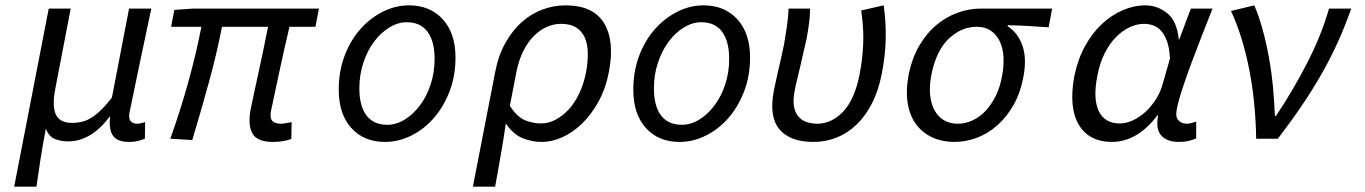

<svg xmlns="http://www.w3.org/2000/svg" viewBox="-20 -518 5098 717"><path d="M33 179 162 -486H244L187 -189Q174 -124 188 -91.5Q202 -59 250 -59Q266 -59 283 -62.5Q300 -66 318 -76.5Q336 -87 355.5 -105.5Q375 -124 398 -154L462 -486H545Q524 -387 502.5 -285Q481 -183 463 -95Q460 -75 468 -65.5Q476 -56 492 -56Q504 -56 522 -62L521 0Q509 5 495 8.5Q481 12 461 12Q419 12 402.5 -10.5Q386 -33 391 -82H389Q354 -35 315 -12.5Q276 10 236 10Q207 10 185 1Q163 -8 151 -37Q144 -1 139.5 26.5Q135 54 131 78L124 126Q120 150 116 179Z M999 12Q941 12 923 -19Q905 -50 916 -110Q920 -129 927.5 -164.5Q935 -200 944.5 -243Q954 -286 963.5 -332Q973 -378 981 -418H809Q789 -315 759 -206.5Q729 -98 698 5L616 0Q653 -103 683 -211Q713 -319 732 -418H619L631 -481L702 -486H1171L1158 -418H1061Q1051 -377 1040.5 -329.5Q1030 -282 1020.5 -237.5Q1011 -193 1003.5 -157.5Q996 -122 992 -104Q987 -78 996.5 -67Q1006 -56 1029 -56Q1041 -56 1069 -62L1068 1Q1054 6 1037 9Q1020 12 999 12Z M1418 12Q1339 12 1292 -40Q1245 -92 1245 -183Q1245 -252 1267 -310Q1289 -368 1326 -409.5Q1363 -451 1410 -474.5Q1457 -498 1507 -498Q1586 -498 1633.5 -446Q1681 -394 1681 -303Q1681 -234 1658.5 -176Q1636 -118 1599.5 -76.5Q1563 -35 1515.5 -11.5Q1468 12 1418 12ZM1426 -52Q1460 -52 1491.5 -71.5Q1523 -91 1548 -124Q1573 -157 1588 -202Q1603 -247 1603 -298Q1603 -364 1576.5 -399.5Q1550 -435 1499 -435Q1466 -435 1434 -415.5Q1402 -396 1377 -362.5Q1352 -329 1337 -284Q1322 -239 1322 -188Q1322 -122 1348.5 -87Q1375 -52 1426 -52Z M1746 179 1829 -248Q1841 -311 1867.5 -358Q1894 -405 1929 -436Q1964 -467 2006 -482.5Q2048 -498 2092 -498Q2195 -498 2235.5 -432Q2276 -366 2254 -250Q2242 -188 2215.5 -139.5Q2189 -91 2154 -57Q2119 -23 2080 -5.5Q2041 12 2003 12Q1964 12 1929.5 -3Q1895 -18 1869 -57Q1864 -24 1859.5 4.5Q1855 33 1850 61Q1845 89 1840 118Q1835 147 1829 179ZM2001 -57Q2028 -57 2054 -70.5Q2080 -84 2103 -108.5Q2126 -133 2143 -169Q2160 -205 2169 -250Q2176 -290 2175 -323Q2174 -356 2163 -379.5Q2152 -403 2130.5 -416Q2109 -429 2075 -429Q2048 -429 2022 -417.5Q1996 -406 1973.5 -383.5Q1951 -361 1934 -327Q1917 -293 1908 -247L1884 -123Q1910 -82 1939.5 -69.5Q1969 -57 2001 -57Z M2518 12Q2439 12 2392 -40Q2345 -92 2345 -183Q2345 -252 2367 -310Q2389 -368 2426 -409.5Q2463 -451 2510 -474.5Q2557 -498 2607 -498Q2686 -498 2733.5 -446Q2781 -394 2781 -303Q2781 -234 2758.5 -176Q2736 -118 2699.5 -76.5Q2663 -35 2615.5 -11.5Q2568 12 2518 12ZM2526 -52Q2560 -52 2591.5 -71.5Q2623 -91 2648 -124Q2673 -157 2688 -202Q2703 -247 2703 -298Q2703 -364 2676.5 -399.5Q2650 -435 2599 -435Q2566 -435 2534 -415.5Q2502 -396 2477 -362.5Q2452 -329 2437 -284Q2422 -239 2422 -188Q2422 -122 2448.5 -87Q2475 -52 2526 -52Z M3018 12Q2930 12 2890.5 -35.5Q2851 -83 2870 -180Q2879 -224 2889 -266.5Q2899 -309 2908 -353Q2913 -382 2918 -415Q2923 -448 2925 -486H3005Q3005 -460 3001.5 -432.5Q2998 -405 2992 -373Q2987 -352 2981.5 -327.5Q2976 -303 2970 -276.5Q2964 -250 2957.5 -224Q2951 -198 2947 -176Q2941 -143 2945 -120.5Q2949 -98 2961 -83.5Q2973 -69 2991.5 -62.5Q3010 -56 3032 -56Q3085 -56 3128 -100.5Q3171 -145 3190 -240Q3201 -296 3203.5 -354Q3206 -412 3196 -479L3280 -498Q3289 -435 3287.5 -371.5Q3286 -308 3273 -243Q3261 -181 3237 -133.5Q3213 -86 3179.5 -53.5Q3146 -21 3105 -4.5Q3064 12 3018 12Z M3543 12Q3499 12 3462.5 -4.5Q3426 -21 3402 -52.5Q3378 -84 3370 -131Q3362 -178 3373 -238Q3386 -302 3413.5 -348.5Q3441 -395 3478 -425.5Q3515 -456 3557.5 -471Q3600 -486 3643 -486H3909L3896 -416Q3854 -419 3819.5 -421Q3785 -423 3743 -424V-420Q3783 -394 3799 -345Q3815 -296 3801 -227Q3790 -170 3765 -126Q3740 -82 3705.5 -51Q3671 -20 3629.5 -4Q3588 12 3543 12ZM3557 -56Q3585 -56 3612 -68.5Q3639 -81 3660.5 -104Q3682 -127 3698.5 -160Q3715 -193 3722 -234Q3729 -270 3727.5 -303.5Q3726 -337 3714 -362.5Q3702 -388 3680.5 -403Q3659 -418 3628 -418Q3570 -418 3523 -373.5Q3476 -329 3458 -238Q3450 -196 3453.5 -162.5Q3457 -129 3470.5 -105Q3484 -81 3506 -68.5Q3528 -56 3557 -56Z M4132 12Q4090 12 4059 -4Q4028 -20 4009 -51.5Q3990 -83 3985.5 -128.5Q3981 -174 3992 -234Q4005 -297 4032 -346Q4059 -395 4095 -428.5Q4131 -462 4173 -480Q4215 -498 4257 -498Q4302 -498 4338.5 -469Q4375 -440 4382 -371H4384L4427 -486H4508Q4489 -438 4468.5 -385.5Q4448 -333 4429 -282Q4410 -231 4395 -185.5Q4380 -140 4374 -107Q4369 -82 4380.5 -69Q4392 -56 4412 -56Q4420 -56 4429.5 -58.5Q4439 -61 4447 -64V-1Q4435 4 4419.5 8Q4404 12 4382 12Q4338 12 4316.5 -12Q4295 -36 4305 -87H4302Q4227 12 4132 12ZM4162 -57Q4186 -57 4211.5 -69Q4237 -81 4259 -101.5Q4281 -122 4298 -149.5Q4315 -177 4323 -208L4349 -299Q4347 -339 4338 -364Q4329 -389 4315.5 -403.5Q4302 -418 4285.5 -423.5Q4269 -429 4252 -429Q4226 -429 4199 -416.5Q4172 -404 4148 -380Q4124 -356 4105.5 -319.5Q4087 -283 4078 -235Q4061 -150 4083 -103.5Q4105 -57 4162 -57Z M4671 0Q4670 -67 4663.5 -132.5Q4657 -198 4645 -259Q4633 -320 4616 -375Q4599 -430 4577 -477L4664 -498Q4681 -459 4695 -408Q4709 -357 4719 -301.5Q4729 -246 4734 -190Q4739 -134 4741 -85H4745Q4808 -179 4861.5 -283Q4915 -387 4943 -486H5026Q5004 -423 4977 -363Q4950 -303 4916.5 -244Q4883 -185 4842 -124.5Q4801 -64 4752 0Z"/></svg>

Font: Matigon Symbol
Style: Regular
Weight: 400
Designer: Paul D. Hunt
Foundry: Adobe Systems Incorporated
Version: Version 2.021;PS 2.000;hotconv 1.0.86;makeotf.lib2.5.63406